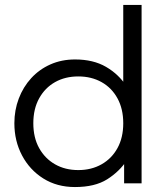

<svg xmlns="http://www.w3.org/2000/svg" viewBox="-20 -740 674 775"><path d="M282.5 15Q210 15 155 -19.5Q100 -54 69 -112.5Q38 -171 38 -242.5Q38 -295.5 55.8 -342.2Q73.5 -389 106 -424.5Q138.5 -460 183.5 -480Q228.5 -500 283 -500Q356.5 -500 407.8 -470.2Q459 -440.5 491 -391.5L477.5 -375V-720H551.5V0H481V-110.5L492.5 -93.5Q462 -47.5 412.5 -16.2Q363 15 282.5 15ZM296 -53.5Q349 -53.5 390 -76.8Q431 -100 454.2 -142.2Q477.5 -184.5 477.5 -242.5Q477.5 -300.5 454.2 -343Q431 -385.5 390 -408.5Q349 -431.5 296 -431.5Q243 -431.5 202.2 -408.5Q161.5 -385.5 138 -343Q114.5 -300.5 114.5 -242.5Q114.5 -184.5 138 -142.2Q161.5 -100 202.2 -76.8Q243 -53.5 296 -53.5Z"/></svg>

Font: Geologica Cursive ExtraLight
Style: Regular
Weight: 250
Designer: Sindre Bremnes, Frode Helland
Foundry: Monokrom Skriftforlag AS
Version: Version 1.010;gftools[0.9.28]